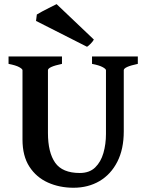

<svg xmlns="http://www.w3.org/2000/svg" viewBox="-20 -886 708 921"><path d="M641.1 -579.6Q573.7 -565.4 573.7 -549.3V-255.9Q573.7 -170.4 542.7 -109.9Q511.7 -49.3 457.3 -17.3Q402.8 14.6 332.5 14.6Q265.6 14.6 210 -10.3Q154.3 -35.2 121.1 -86.4Q87.9 -137.7 87.9 -216.8V-549.3Q87.9 -555.2 72 -564Q56.2 -572.8 21 -579.6V-615.2H277.3V-579.6Q210 -565.4 210 -549.3V-248.5Q210 -154.8 244.6 -105.5Q279.3 -56.2 362.8 -56.2Q409.2 -56.2 436.5 -82.8Q463.9 -109.4 476.1 -152.1Q488.3 -194.8 488.3 -243.2V-549.3Q488.3 -555.2 472.4 -564Q456.5 -572.8 421.4 -579.6V-615.2H641.1ZM430.2 -696.3Q425.8 -687.5 415.5 -677Q405.3 -666.5 397.5 -661.6L152.8 -785.6L156.7 -816.4Q162.1 -820.3 182.4 -831.1Q202.6 -841.8 223.4 -852.3Q244.1 -862.8 251.5 -866.2Z"/></svg>

Font: Gentium Plus
Style: Bold
Weight: 700
Designer: Victor Gaultney, Annie Olsen, Iska Routamaa, Becca Hirsbrunner
Foundry: SIL International
Version: Version 6.101